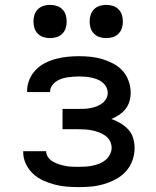

<svg xmlns="http://www.w3.org/2000/svg" viewBox="-20 -758 640 786"><path d="M303 8Q278 8 253 6Q228 4 203.5 -2.5Q179 -9 156 -19.5Q133 -30 115 -47Q97 -64 86 -87Q75 -110 75 -135V-139H169Q169 -125 177.5 -113.5Q186 -102 198 -95.5Q210 -89 223 -85Q236 -81 249 -78.5Q262 -76 275.5 -75.5Q289 -75 303 -75Q317 -75 331.5 -76Q346 -77 360 -80Q374 -83 387.5 -88.5Q401 -94 412 -103Q423 -112 430 -125.5Q437 -139 437 -153Q437 -168 430 -181Q423 -194 411 -202.5Q399 -211 385.5 -216Q372 -221 358 -224Q344 -227 329.5 -228Q315 -229 300 -229H236V-312H300Q313 -312 325.5 -312.5Q338 -313 350.5 -315.5Q363 -318 375 -322.5Q387 -327 397.5 -334.5Q408 -342 414.5 -353.5Q421 -365 421 -377Q421 -390 415 -401.5Q409 -413 399 -421Q389 -429 377 -433.5Q365 -438 353 -440.5Q341 -443 328.5 -444Q316 -445 303 -445Q291 -445 278.5 -444Q266 -443 254 -441Q242 -439 230.5 -435Q219 -431 209 -424Q199 -417 192 -406Q185 -395 185 -383V-381H91V-387Q91 -410 100.5 -432.5Q110 -455 126.5 -472Q143 -489 164.5 -500Q186 -511 209 -517Q232 -523 255.5 -525.5Q279 -528 303 -528Q327 -528 351.5 -525.5Q376 -523 399 -516Q422 -509 444 -497.5Q466 -486 482 -468Q498 -450 506.5 -426.5Q515 -403 515 -379Q515 -361 510 -343.5Q505 -326 494 -312Q483 -298 468 -288Q453 -278 436 -271Q456 -264 473.5 -253.5Q491 -243 505 -228Q519 -213 525 -192.5Q531 -172 531 -152Q531 -126 522 -101Q513 -76 495.5 -56.5Q478 -37 454.5 -24.5Q431 -12 406 -4.5Q381 3 355 5.5Q329 8 303 8ZM415 -602Q401 -602 388 -606Q375 -610 365 -620Q355 -630 351 -643Q347 -656 347 -670Q347 -684 351 -697Q355 -710 365 -720Q375 -730 388 -734Q401 -738 415 -738Q429 -738 442 -734Q455 -730 465 -720Q475 -710 479 -697Q483 -684 483 -670Q483 -656 479 -643Q475 -630 465 -620Q455 -610 442 -606Q429 -602 415 -602ZM185 -602Q171 -602 158 -606Q145 -610 135 -620Q125 -630 121 -643Q117 -656 117 -670Q117 -684 121 -697Q125 -710 135 -720Q145 -730 158 -734Q171 -738 185 -738Q199 -738 212 -734Q225 -730 235 -720Q245 -710 249 -697Q253 -684 253 -670Q253 -656 249 -643Q245 -630 235 -620Q225 -610 212 -606Q199 -602 185 -602Z"/></svg>

Font: Iosevka Medium Extended
Style: Regular
Weight: 500
Width: 7
Monospace: yes
Designer: Belleve Invis
Foundry: Belleve Invis
Version: Version 32.5.0; ttfautohint (v1.8.4)